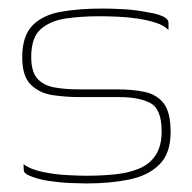

<svg xmlns="http://www.w3.org/2000/svg" viewBox="-20 -424 450 449"><path d="M182 5Q169 5 144.5 4Q120 3 93.5 -1Q67 -5 47 -14Q41 -17 38.5 -19.5Q36 -22 35.5 -27Q35 -32 35 -40Q51 -28 79.5 -22Q108 -16 137 -14.5Q166 -13 182 -13Q219 -13 251 -16.5Q283 -20 307 -30.5Q331 -41 344.5 -62Q358 -83 358 -117Q358 -169 331.5 -183Q305 -197 258 -197H165Q134 -197 103.5 -201.5Q73 -206 52.5 -225.5Q32 -245 32 -290Q32 -340 56 -364.5Q80 -389 122.5 -396.5Q165 -404 220 -404Q240 -404 268.5 -402.5Q297 -401 327 -395Q341 -393 351.5 -389.5Q362 -386 368 -381.5Q374 -377 374 -370V-354Q363 -365 344 -371Q325 -377 302 -380.5Q279 -384 255 -385Q231 -386 210 -386Q172 -386 135.5 -381Q99 -376 76 -356.5Q53 -337 53 -291Q53 -256 67.5 -240Q82 -224 107.5 -219.5Q133 -215 166 -215H254Q290 -215 318.5 -209Q347 -203 363 -182Q379 -161 379 -115Q379 -65 352.5 -39Q326 -13 281.5 -4Q237 5 182 5Z"/></svg>

Font: Genos Thin Thin
Style: Regular
Weight: 250
Version: Version 1.010